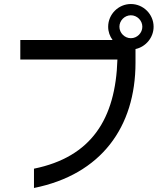

<svg xmlns="http://www.w3.org/2000/svg" viewBox="-20 -899 784 955"><path d="M631 -709C600 -709 574 -735 574 -766C574 -797 600 -823 631 -823C662 -823 688 -797 688 -766C688 -735 662 -709 631 -709ZM81 -603H564C555 -307 434 -118 149 -60V36C483 -31 654 -267 654 -587V-655C705 -666 744 -712 744 -766C744 -828 693 -879 631 -879C569 -879 518 -828 518 -766C518 -741 526 -719 540 -700H81Z"/></svg>

Font: コーポレート・ロゴ ver3 Medium
Style: Regular
Weight: 500
Designer: [KANA_main] LOGOTYPE.JP [Source Han Sans] Ryoko NISHIZUKA 西塚涼子 (kana, bopomofo & ideographs); Paul D. Hunt (Latin, Greek
Version: Version 12.001;FEAKit 1.0